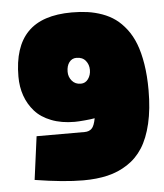

<svg xmlns="http://www.w3.org/2000/svg" viewBox="-47 -635 582 683"><g transform="rotate(-5 244.0 -293.5)"><path d="M201.2 -383.5Q201.2 -365.2 212.9 -351.3Q224.6 -337.4 244.4 -337.4Q261 -337.4 270.9 -351.2Q280.8 -365 280.8 -383.5Q280.8 -402.8 269.4 -416.6Q258.1 -430.4 236.6 -430.4Q220.7 -430.4 210.9 -417.6Q201.2 -404.8 201.2 -383.5ZM25.4 -381.6Q25.4 -487.8 76.7 -540.3Q127.9 -592.8 234.4 -592.8Q264.6 -592.8 290.6 -589.1Q316.7 -585.4 342.4 -576.2Q368.2 -566.9 388.7 -552Q409.2 -537.1 427.1 -513.8Q445.1 -490.5 456.9 -459.8Q468.8 -429.2 475.6 -387.1Q482.4 -345 482.4 -293.7Q482.4 -226.1 470.2 -174.4Q458 -122.8 436.3 -88.9Q414.6 -54.9 381.7 -33.6Q348.9 -12.2 310.4 -3.2Q272 5.9 223.6 5.9Q154.1 5.9 50.8 -10.7L71.3 -165H243.2Q258.5 -165 268.1 -174.1Q277.6 -183.1 282.7 -210.7Q270.5 -208.3 246.9 -206.2Q223.4 -204.1 210.9 -204.1Q163.8 -204.1 127.6 -218.3Q91.3 -232.4 69.3 -257.2Q47.4 -282 36.4 -313.4Q25.4 -344.7 25.4 -381.6Z"/></g></svg>

Font: Digitalt
Style: Medium
Weight: 500
Designer: gluk
Foundry: gluk
Version: Version 0.60